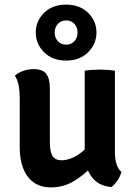

<svg xmlns="http://www.w3.org/2000/svg" viewBox="-20 -803 588 832"><path d="M478 -141.5Q478 -115 484.8 -92.5Q491.5 -70 506 -58.5Q502 -40.5 489.2 -21.2Q476.5 -2 462.5 7.5Q404.5 2.5 375.8 -38.5Q347 -79.5 347 -135V-496.5Q360.5 -499 378 -500.2Q395.5 -501.5 412.5 -501.5Q429.5 -501.5 446.8 -500.2Q464 -499 478 -496.5ZM65.5 -381Q65.5 -408.5 60.8 -433Q56 -457.5 44.5 -475.5Q59 -488 80.5 -495.8Q102 -503.5 126 -503.5Q165 -503.5 180.5 -482.8Q196 -462 196 -422V-189Q196 -147.5 207 -128Q218 -108.5 248 -108.5Q268.5 -108.5 293 -118.8Q317.5 -129 340.8 -149.5Q364 -170 379 -200V-82Q345 -45.5 300.2 -18.2Q255.5 9 201.5 9Q155.5 9 125.2 -13.2Q95 -35.5 80.2 -74.2Q65.5 -113 65.5 -162.5ZM135 -662Q135 -612.5 171.2 -576.5Q207.5 -540.5 266.5 -540.5Q325.5 -540.5 361.8 -576.5Q398 -612.5 398 -662Q398 -712 361.8 -747.5Q325.5 -783 266.5 -783Q207.5 -783 171.2 -747.5Q135 -712 135 -662ZM217 -662Q217 -684.5 230.8 -699.5Q244.5 -714.5 266.5 -714.5Q289 -714.5 302.5 -699.5Q316 -684.5 316 -662Q316 -639.5 302.5 -624.5Q289 -609.5 266.5 -609.5Q244.5 -609.5 230.8 -624.5Q217 -639.5 217 -662Z"/></svg>

Font: Signika Light SemiBold
Style: Regular
Weight: 600
Version: Version 2.003;gftools[0.9.32]